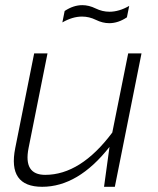

<svg xmlns="http://www.w3.org/2000/svg" viewBox="-20 -718 609 738"><path d="M523.9 -512.7 421.4 0H379.9L400.9 -153.3Q280.3 0 142.1 0Q8.8 0 38.6 -148.9L111.3 -512.7H162.6L89.8 -148.9Q69.3 -45.9 153.8 -45.9Q290 -45.9 411.6 -208.5L472.7 -512.7ZM228.5 -675.8Q262.2 -698.2 296.4 -698.2Q321.8 -698.2 347.7 -685.5Q373.5 -672.9 400.9 -672.9Q437.5 -672.9 476.6 -695.3L467.8 -651.4Q434.1 -628.9 399.9 -628.9Q374.5 -628.9 348.6 -641.6Q322.8 -654.3 295.4 -654.3Q258.8 -654.3 219.7 -631.8Z"/></svg>

Font: Sansation Light
Style: Light Italic
Weight: 300
Designer: Bernd Montag
Version: Version 1.301